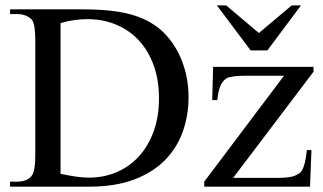

<svg xmlns="http://www.w3.org/2000/svg" viewBox="-20 -697 1207 717"><path d="M684.1 -335Q684.1 -265.1 662.1 -204.1Q640.1 -143.1 594.7 -97.7Q549.3 -52.2 479.5 -26.1Q409.7 0 314 0H17.6V-18.6H42.5Q63.5 -18.6 78.4 -24.9Q93.3 -31.2 101.1 -44.9Q106 -53.2 108.9 -71.3Q111.8 -89.4 111.8 -117.7V-545.4Q111.8 -606.4 99.1 -623.5Q88.9 -633.8 75 -639.2Q61 -644.5 42.5 -644.5H17.6V-662.1H286.6Q341.8 -662.1 386 -657.7Q430.2 -653.3 465.8 -643.8Q501.5 -634.3 530 -619.4Q558.6 -604.5 582 -584Q605 -563.5 623.8 -536.6Q642.6 -509.8 656 -478Q669.4 -446.3 676.8 -410.2Q684.1 -374 684.1 -335ZM573.7 -330.1Q573.7 -398.9 553.7 -453.6Q533.7 -508.3 498.3 -546.4Q462.9 -584.5 413.8 -605Q364.7 -625.5 306.2 -625.5Q284.2 -625.5 259.5 -622.3Q234.9 -619.1 206.1 -610.8V-47.9Q236.8 -41.5 262.7 -37.6Q288.6 -33.7 309.6 -33.7Q365.7 -33.2 414.1 -53.5Q462.4 -73.7 497.8 -112.1Q533.2 -150.4 553.5 -205.6Q573.7 -260.7 573.7 -330.1ZM850.6 -32.7H1014.6Q1064.9 -32.7 1082.5 -41.5Q1090.8 -45.4 1097.2 -49.3Q1103.5 -53.2 1108.6 -62.3Q1113.8 -71.3 1118.2 -88.6Q1122.6 -106 1126 -136.7H1143.1L1137.7 0H742.7V-18.6L1040.5 -414.1H892.6Q869.6 -414.1 854.2 -411.9Q838.9 -409.7 830.1 -406.7Q815.9 -400.4 805.7 -381.8Q795.4 -363.3 791.5 -323.2H772.5L775.9 -447.3H1150.9V-429.2ZM978.5 -508.8H916L790 -676.8H824.7L946.8 -573.7L1069.3 -676.8H1104Z"/></svg>

Font: Doulos SIL Compact
Style: Regular
Weight: 400
Designer: Walt Agee, Victor Gaultney, Peter Martin, Debbi Hosken
Foundry: SIL International
Version: Version 4.110; 2011; Maintenance release ; LnSpcTght